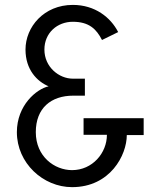

<svg xmlns="http://www.w3.org/2000/svg" viewBox="-20 -749 646 783"><path d="M396 -585.9 461.9 -618.2C431.2 -678.2 367.2 -729 276.9 -729C159.2 -729 84 -639.2 84 -546.9C84 -464.8 130.9 -417 178.2 -397C128.9 -386.2 48.8 -319.8 48.8 -210C48.8 -84 155.8 14.2 273.9 14.2C429.2 14.2 497.1 -116.2 497.1 -198.2H565.9V-267.1H320.8V-199.2H416C416 -125 356.9 -55.2 273.9 -55.2C202.1 -55.2 126 -110.8 126 -210C126 -308.1 188 -358.9 278.8 -358.9H326.2V-428.2H276.9C221.2 -428.2 161.1 -475.1 161.1 -546.9C161.1 -615.2 213.9 -660.2 276.9 -660.2C342.8 -660.2 373 -630.9 396 -585.9Z"/></svg>

Font: Tuffy
Style: Regular
Weight: 500
Designer: Thatcher Ulrich, Karoly Barta and Michael Everson
Version: Version 001.270